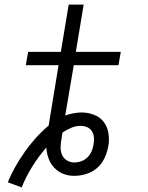

<svg xmlns="http://www.w3.org/2000/svg" viewBox="-20 -755 640 833"><path d="M74 58 14 36Q28 1 47 -32.5Q66 -66 88 -97Q110 -128 135.5 -156.5Q161 -185 191 -210L234 -472H92L102 -530H244L278 -735H343L309 -530H504L494 -472H300L263 -254Q280 -260 298.5 -263.5Q317 -267 334 -267Q362 -267 388 -257Q414 -247 430 -226Q446 -205 450.5 -177Q455 -149 450 -121Q447 -104 441 -87Q435 -70 425.5 -54.5Q416 -39 401.5 -26.5Q387 -14 370.5 -6.5Q354 1 336.5 4.5Q319 8 301 8Q285 8 269 4Q253 0 239.5 -8Q226 -16 215 -27.5Q204 -39 197 -53Q190 -67 186 -82.5Q182 -98 181 -115Q147 -76 120 -32.5Q93 11 74 58ZM301 -50Q317 -50 332.5 -55.5Q348 -61 359.5 -72.5Q371 -84 377.5 -99Q384 -114 386 -130Q386 -130 386 -130Q386 -130 386 -130Q386 -130 386 -130Q386 -130 386 -130Q389 -145 387.5 -159.5Q386 -174 378.5 -186Q371 -198 357.5 -203.5Q344 -209 329 -209Q309 -209 289 -200.5Q269 -192 251 -180Q250 -172 248.5 -164Q247 -156 246 -148Q243 -131 243 -114Q243 -97 249.5 -82.5Q256 -68 270.5 -59Q285 -50 301 -50Z"/></svg>

Font: Iosevka Curly Light Extended
Style: Italic
Weight: 300
Width: 7
Italic angle: -9°
Monospace: yes
Designer: Belleve Invis
Foundry: Belleve Invis
Version: Version 11.1.0; ttfautohint (v1.8.3)